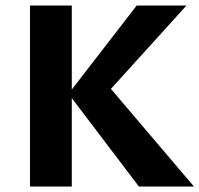

<svg xmlns="http://www.w3.org/2000/svg" viewBox="-20 -678 725 698"><path d="M485 0 229 -337 477 -658H658L348 -316L355 -388L685 0ZM89 0V-658H241V0Z"/></svg>

Font: Ysabeau Office ExtraBold
Style: Regular
Weight: 800
Designer: Christian Thalmann (Catharsis Fonts)
Version: Version 2.001;gftools[0.9.30]; featfreeze: tnum,lnum,ss02